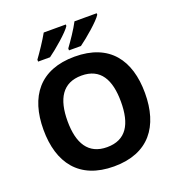

<svg xmlns="http://www.w3.org/2000/svg" viewBox="-163 -1066 1117 1209"><g transform="rotate(-20 395.5 -462.0)"><path d="M621 -924V-934H472C449 -889 405 -825 377 -787V-774H457C506 -809 600 -889 621 -924ZM414 -924V-934H266C241 -889 198 -825 170 -787V-774H250C299 -809 393 -889 414 -924ZM735 -358C735 -580 629 -725 396 -725C162 -725 55 -580 55 -359C55 -137 162 10 395 10C629 10 735 -137 735 -358ZM216 -358C216 -507 269 -598 396 -598C523 -598 574 -507 574 -358C574 -209 523 -119 395 -119C270 -119 216 -209 216 -358Z"/></g></svg>

Font: Noto Sans Myanmar UI
Style: Bold
Weight: 700
Designer: Monotype Design Team
Foundry: Monotype Imaging Inc.
Version: Version 2.103